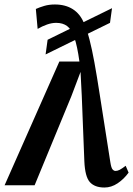

<svg xmlns="http://www.w3.org/2000/svg" viewBox="-52 -827 594 857"><path d="M414 10Q371 10 349.2 -14Q327.5 -38 324.5 -107L313 -399L307.5 -506L266.5 -397.5L102.5 0H-31.5L213 -552.5H302.5Q293 -621.5 280 -658.8Q267 -696 247.8 -710.5Q228.5 -725 199 -725Q179 -725 157.8 -717.5Q136.5 -710 116 -698L108 -787Q123.5 -794 145 -800.5Q166.5 -807 193 -807Q240 -807 273 -786Q306 -765 323 -723.5Q336.5 -693 347.5 -650.5Q358.5 -608 369.5 -547.8Q380.5 -487.5 393.5 -403L440.5 -103Q444.5 -77.5 450.5 -70.8Q456.5 -64 463.5 -64Q472.5 -64 482.5 -69.2Q492.5 -74.5 509 -87L522 -56.5Q501 -27.5 473 -8.8Q445 10 414 10ZM151.5 -584 160.5 -649.5 448 -790.5 439 -725Z"/></svg>

Font: Merriweather 24pt
Style: Bold Italic
Weight: 700
Italic angle: -7.8°
Designer: Eben Sorkin
Foundry: Eben Sorkin
Version: Version 2.101